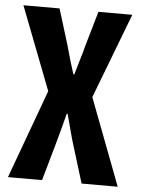

<svg xmlns="http://www.w3.org/2000/svg" viewBox="-53 -785 606 827"><g transform="rotate(5 250.0 -371.5)"><path d="M12.7 0 153.3 -383.8 14.6 -743.2H170.9L217.8 -590.8Q238.3 -515.6 254.9 -465.8H258.8Q262.7 -480.5 276.4 -525.4Q290 -570.3 294.9 -590.8L338.9 -743.2H485.4L344.7 -375L487.3 0H331.1L281.2 -162.1Q274.4 -182.6 262.7 -228Q251 -273.4 245.1 -293.9H241.2Q229.5 -247.1 206.1 -162.1L160.2 0Z"/></g></svg>

Font: GenEi Gothic M Regular
Style: Bold
Weight: 700
Designer: o_tamon (Modified); [Source Han Sans]
Ryoko NISHIZUKA  (kana & ideographs); Paul D. Hunt (Latin, Greek & Cyrillic); Wenl
Version: Version 1.1a;Original Version 1.004